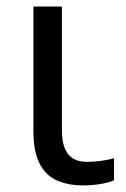

<svg xmlns="http://www.w3.org/2000/svg" viewBox="-20 -556 386 586"><path d="M169 -536V-158Q169 -110 187.5 -86Q206 -62 246 -62Q268 -62 291.5 -65.5Q315 -69 328 -73V-6Q314 1 287 5.5Q260 10 234 10Q190 10 155.5 -4.5Q121 -19 101.5 -55.5Q82 -92 82 -157V-536Z"/></svg>

Font: Noto IKEA Arabic
Style: Regular
Weight: 400
Designer: Monotype Design Team
Foundry: Monotype Imaging Inc.
Version: Version 1.200